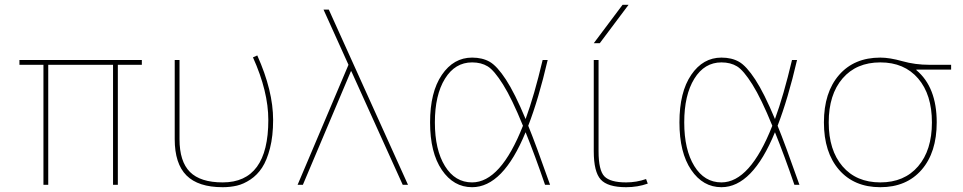

<svg xmlns="http://www.w3.org/2000/svg" viewBox="-20 -770 4014 800"><path d="M471 -500V0H451V-500H181V0H161V-500H61V-520H571V-500Z M1034 -531 1052 -539Q1118 -392 1118 -270Q1118 -203 1105 -152.5Q1092 -102 1072 -71.5Q1052 -41 1023.5 -22Q995 -3 967 3.5Q939 10 908 10Q806 10 757 -39Q708 -88 708 -190V-520H728V-190Q728 -97 771.5 -53.5Q815 -10 908 -10Q1098 -10 1098 -270Q1098 -389 1034 -531Z M1442 -473 1242 0H1220L1432 -500L1328 -730H1350L1680 0H1658L1444 -473Z M2159 -246Q2113 -359 2076 -418Q2039 -477 2012 -493.5Q1985 -510 1947 -510Q1876 -510 1834 -442Q1792 -374 1792 -260Q1792 -146 1834 -78Q1876 -10 1947 -10Q2066 -10 2159 -246ZM2170 -219Q2076 10 1947 10Q1870 10 1821 -62Q1772 -134 1772 -260Q1772 -386 1821 -458Q1870 -530 1947 -530Q1990 -530 2020.5 -512.5Q2051 -495 2088 -438.5Q2125 -382 2170 -274Q2206 -372 2241 -520H2262Q2224 -357 2181 -246Q2211 -173 2272 0H2251Q2210 -120 2170 -219Z M2474 -520V-140Q2474 -60 2498.5 -35Q2523 -10 2589 -10Q2632 -10 2672 -24L2679 -5Q2637 10 2589 10Q2512 10 2483 -22Q2454 -54 2454 -140V-520ZM2479 -590H2454L2574 -750H2599Z M3198 -246Q3152 -359 3115 -418Q3078 -477 3051 -493.5Q3024 -510 2986 -510Q2915 -510 2873 -442Q2831 -374 2831 -260Q2831 -146 2873 -78Q2915 -10 2986 -10Q3105 -10 3198 -246ZM3209 -219Q3115 10 2986 10Q2909 10 2860 -62Q2811 -134 2811 -260Q2811 -386 2860 -458Q2909 -530 2986 -530Q3029 -530 3059.5 -512.5Q3090 -495 3127 -438.5Q3164 -382 3209 -274Q3245 -372 3280 -520H3301Q3263 -357 3220 -246Q3250 -173 3311 0H3290Q3249 -120 3209 -219Z M3798 -480V-478Q3883 -407 3883 -260Q3883 -135 3820 -62.5Q3757 10 3648 10Q3539 10 3476 -62.5Q3413 -135 3413 -260Q3413 -385 3476 -457.5Q3539 -530 3648 -530Q3687 -530 3740 -515Q3793 -500 3853 -500H3943V-480ZM3490.5 -77Q3548 -10 3648 -10Q3748 -10 3805.5 -77Q3863 -144 3863 -260Q3863 -376 3805.5 -443Q3748 -510 3648 -510Q3548 -510 3490.5 -443Q3433 -376 3433 -260Q3433 -144 3490.5 -77Z"/></svg>

Font: M PLUS 1p Thin
Style: Regular
Weight: 250
Version: Version 1.062